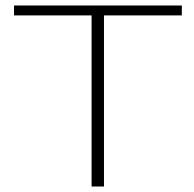

<svg xmlns="http://www.w3.org/2000/svg" viewBox="-20 -678 706 698"><path d="M641 -622H358V0H313V-622H31V-658H641Z"/></svg>

Font: Ysabeau Light
Style: Regular
Weight: 300
Designer: Christian Thalmann (Catharsis Fonts)
Version: Version 0.003